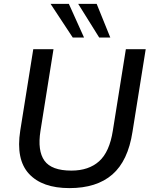

<svg xmlns="http://www.w3.org/2000/svg" viewBox="-20 -958 775 987"><path d="M61 0ZM337 9Q197 9 129 -64.5Q61 -138 84 -286L151 -705H255L188 -285Q172 -183 208.5 -132Q245 -81 347 -81Q436 -81 489.5 -129Q543 -177 560 -286L627 -705H729L661 -280Q638 -131 557.5 -61Q477 9 337 9ZM490 -765 382 -938H477L547 -765ZM354 -765 240 -938H334L412 -765Z"/></svg>

Font: Winston Medium
Style: Italic
Weight: 500
Italic angle: -9°
Designer: Original fonts by Vernon Adams / Changes by Cristiano Sobral
Foundry: Original fonts by Vernon Adams / Changes by Cristiano Sobral
Version: Version 2.503;July 17, 2020;FontCreator 13.0.0.2655 64-bit